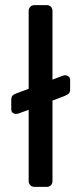

<svg xmlns="http://www.w3.org/2000/svg" viewBox="-20 -730 316 750"><path d="M115 0Q105 0 98.5 -6.5Q92 -13 92 -23V-301L56 -288Q49 -285 43 -285Q35 -285 29.5 -289.5Q24 -294 24 -303V-339Q24 -351 29 -356.5Q34 -362 46 -366L92 -383V-687Q92 -697 98.5 -703.5Q105 -710 115 -710H162Q173 -710 179 -703.5Q185 -697 185 -687V-419L222 -433Q230 -436 234 -436Q242 -436 248 -431Q254 -426 254 -417V-382Q254 -370 249 -365Q244 -360 232 -355L185 -337V-23Q185 -13 179 -6.5Q173 0 162 0Z"/></svg>

Font: RubikRegular
Style: Regular
Weight: 400
Designer: Hubert and Fischer
Foundry: Hubert and Fischer
Version: Version 2.300;gftools[0.9.30]